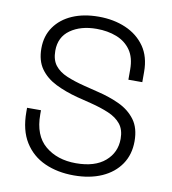

<svg xmlns="http://www.w3.org/2000/svg" viewBox="-82 -785 779 870"><g transform="rotate(10 308.0 -350.0)"><path d="M315 14Q240 14 181 -12.5Q122 -39 88 -93.5Q54 -148 54 -232V-251H118V-232Q118 -135 173.5 -88.5Q229 -42 315 -42Q402 -42 449 -82.5Q496 -123 496 -186Q496 -228 475.5 -253.5Q455 -279 418.5 -294.5Q382 -310 334 -322L270 -338Q213 -353 168 -375.5Q123 -398 97 -434.5Q71 -471 71 -528Q71 -585 100.5 -627Q130 -669 182 -691.5Q234 -714 303 -714Q372 -714 427.5 -690Q483 -666 515.5 -619.5Q548 -573 548 -503V-456H484V-503Q484 -558 460 -592Q436 -626 395 -642Q354 -658 303 -658Q230 -658 182.5 -624.5Q135 -591 135 -528Q135 -486 154.5 -461Q174 -436 209.5 -421Q245 -406 293 -394L357 -378Q412 -365 458 -343.5Q504 -322 532 -284.5Q560 -247 560 -186Q560 -125 529.5 -80Q499 -35 444 -10.5Q389 14 315 14Z"/></g></svg>

Font: Space Grotesk Light Light
Style: Regular
Weight: 300
Version: Version 2.000